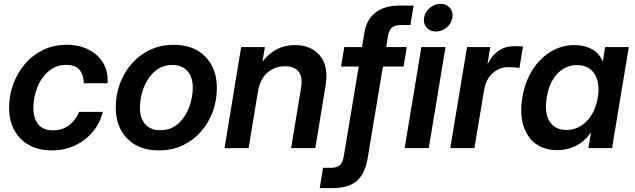

<svg xmlns="http://www.w3.org/2000/svg" viewBox="-20 -756 3241 980"><path d="M245.1 11.7Q177.7 11.7 128.7 -15.4Q79.6 -42.5 53 -91.6Q26.4 -140.6 26.4 -205.6Q26.4 -267.6 47.1 -325Q67.9 -382.3 106.4 -428.2Q145 -474.1 199.2 -500.7Q253.4 -527.3 320.8 -527.3Q384.3 -527.3 432.9 -502.4Q481.4 -477.5 507.3 -433.3Q533.2 -389.2 528.8 -331.1H407.7Q407.7 -370.6 387.5 -397.7Q367.2 -424.8 318.8 -424.8Q265.1 -424.8 227.5 -392.1Q189.9 -359.4 170.2 -309.1Q150.4 -258.8 150.4 -205.1Q150.4 -151.9 175.5 -121.3Q200.7 -90.8 250 -90.8Q299.3 -90.8 333.5 -117.2Q367.7 -143.6 383.3 -185.1H504.9Q490.7 -127.9 453.9 -83.5Q417 -39.1 363 -13.7Q309.1 11.7 245.1 11.7Z M791 11.7Q689 11.7 629.9 -48.3Q570.8 -108.4 570.8 -207.5Q570.8 -271.5 592 -329.1Q613.3 -386.7 652.6 -431.4Q691.9 -476.1 746.3 -501.7Q800.8 -527.3 866.7 -527.3Q969.2 -527.3 1028.1 -466.8Q1086.9 -406.2 1086.9 -307.1Q1086.9 -244.1 1066.2 -186.8Q1045.4 -129.4 1006.3 -84.7Q967.3 -40 912.8 -14.2Q858.4 11.7 791 11.7ZM797.4 -91.3Q851.6 -91.3 888.7 -124.3Q925.8 -157.2 944.8 -207.3Q963.9 -257.3 963.9 -308.6Q963.9 -363.8 936 -394Q908.2 -424.3 860.4 -424.3Q807.1 -424.3 770 -391.6Q732.9 -358.9 713.6 -308.8Q694.3 -258.8 694.3 -205.6Q694.3 -151.4 721.9 -121.3Q749.5 -91.3 797.4 -91.3Z M1296.4 -287.6 1249 0H1126L1210.9 -515.6H1332L1319.8 -441.9Q1385.3 -525.9 1485.4 -525.9Q1568.8 -525.9 1613.5 -471.7Q1658.2 -417.5 1641.6 -317.9L1589.4 0H1465.8L1516.6 -306.6Q1525.9 -363.8 1503.9 -390.9Q1481.9 -418 1435.1 -418Q1383.8 -418 1345.7 -385.7Q1307.6 -353.5 1296.4 -287.6Z M2056.2 -515.6 2040 -416.5H1934.6L1856.4 52.7Q1844.2 127.9 1802.5 166Q1760.7 204.1 1676.8 204.1H1611.8L1628.9 100.6H1667Q1700.2 100.6 1714.8 87.2Q1729.5 73.7 1734.9 40.5L1811 -416.5H1720.7L1737.3 -515.6H1827.6L1840.3 -590.8Q1851.1 -657.2 1897.2 -692.4Q1943.4 -727.5 2019.5 -727.5H2091.3L2074.7 -628.4H2027.3Q1995.6 -628.4 1980.5 -615.2Q1965.3 -602.1 1960 -570.3L1951.2 -515.6Z M2045.4 0 2130.9 -515.6H2253.9L2168.5 0ZM2205.1 -595.2Q2174.8 -595.2 2157.2 -615.7Q2139.6 -636.2 2144.5 -666Q2149.4 -695.3 2173.8 -715.8Q2198.2 -736.3 2228.5 -736.3Q2258.3 -736.3 2276.1 -715.8Q2293.9 -695.3 2289.1 -666Q2284.2 -636.2 2259.8 -615.7Q2235.4 -595.2 2205.1 -595.2Z M2278.3 0 2363.8 -515.6H2482.4L2468.3 -430.2H2469.7Q2491.2 -474.1 2525.4 -497.3Q2559.6 -520.5 2609.9 -520.5Q2622.1 -520.5 2632.1 -519.8Q2642.1 -519 2649.4 -518.6L2631.3 -409.2Q2624.5 -410.2 2608.2 -411.6Q2591.8 -413.1 2573.7 -413.1Q2529.8 -413.1 2494.9 -382.8Q2460 -352.5 2450.2 -292L2401.4 0Z M2824.7 10.3Q2757.3 10.3 2712.9 -23.4Q2668.5 -57.1 2650.6 -117.4Q2632.8 -177.7 2646 -258.3Q2659.2 -337.4 2697 -397.7Q2734.9 -458 2790.8 -491.9Q2846.7 -525.9 2912.6 -525.9Q2962.9 -525.9 3000.5 -505.4Q3038.1 -484.9 3055.7 -443.8H3057.1L3068.8 -515.6H3189.5L3104 0H2983.4L2996.1 -77.6H2994.6Q2963.4 -33.7 2919.4 -11.7Q2875.5 10.3 2824.7 10.3ZM2870.6 -92.8Q2931.2 -92.8 2974.9 -137.9Q3018.6 -183.1 3031.2 -258.3Q3043.5 -333.5 3014.6 -378.7Q2985.8 -423.8 2925.8 -423.8Q2868.2 -423.8 2825.9 -380.9Q2783.7 -337.9 2770.5 -258.3Q2757.8 -178.2 2785.6 -135.5Q2813.5 -92.8 2870.6 -92.8Z"/></svg>

Font: Inter Display SemiBold
Style: Italic
Weight: 600
Italic angle: -9.39999°
Designer: Rasmus Andersson
Foundry: rsms
Version: Version 4.000;git-a52131595